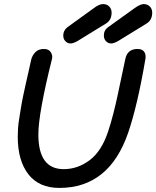

<svg xmlns="http://www.w3.org/2000/svg" viewBox="-20 -915 766 941"><path d="M326 -702Q311 -702 300.5 -713Q290 -724 290 -741Q290 -766 311 -782L441 -876Q466 -895 485 -895Q504 -895 515.5 -883Q527 -871 527 -853Q527 -817 500 -800L360 -714Q339 -702 326 -702ZM525 -702Q510 -702 499.5 -713Q489 -724 489 -741Q489 -767 510 -782L641 -876Q668 -895 684 -895Q703 -895 714.5 -883Q726 -871 726 -853Q726 -817 699 -800L559 -714Q538 -702 525 -702ZM271 6Q171 6 119 -61Q67 -128 67 -245Q67 -265 68.5 -287.5Q70 -310 75 -339Q80 -368 83 -388.5Q86 -409 94 -447.5Q102 -486 106 -502.5Q110 -519 120 -564.5Q130 -610 133 -623Q138 -643 153 -659Q168 -675 196 -675Q219 -675 229 -659Q239 -643 235 -627Q168 -359 168 -256Q168 -86 292 -86Q361 -86 419.5 -130Q478 -174 510 -271Q524 -313 536 -360.5Q548 -408 555 -441Q562 -474 574.5 -533Q587 -592 594 -625Q604 -675 654 -675Q677 -675 686.5 -661.5Q696 -648 693 -628Q654 -398 608 -264Q515 6 271 6Z"/></svg>

Font: Comic Neue
Style: Bold Italic
Weight: 700
Italic angle: -12°
Designer: Craig Rozynski
Foundry: Craig Rozynski
Version: Version 2.003